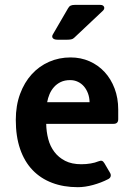

<svg xmlns="http://www.w3.org/2000/svg" viewBox="-20 -755 546 789"><path d="M348.1 -335Q347.7 -354.5 341.6 -371.1Q335.4 -387.7 325 -399.9Q314.5 -412.1 300 -418.9Q285.6 -425.8 268.1 -425.8Q246.1 -425.8 229.7 -418Q213.4 -410.2 201.9 -397.2Q190.4 -384.3 183.6 -368.2Q176.8 -352.1 173.8 -335ZM432.1 -44.9Q436.5 -37.6 434.8 -30.5Q433.1 -23.4 424.8 -19Q395.5 -3.9 362.3 5.1Q329.1 14.2 299.8 14.2Q241.2 14.2 194.1 -3.7Q147 -21.5 113.8 -56.2Q80.6 -90.8 62.7 -142.6Q44.9 -194.3 44.9 -262.2Q44.9 -321.3 62.5 -368.9Q80.1 -416.5 110.4 -449.7Q140.6 -482.9 181.6 -501Q222.7 -519 270 -519Q312 -519 347.9 -503.2Q383.8 -487.3 409.9 -459Q436 -430.7 450.9 -391.4Q465.8 -352.1 465.8 -305.2V-265.1Q465.8 -246.1 446.8 -246.1H169.9Q170.4 -213.9 178.2 -183.8Q186 -153.8 203.4 -130.9Q220.7 -107.9 247.8 -94Q274.9 -80.1 314 -80.1Q334.5 -80.1 352.8 -83.3Q371.1 -86.4 383.8 -91.8Q393.6 -95.7 398.9 -94Q404.3 -92.3 409.2 -84ZM285.2 -600.1Q279.8 -594.7 272.7 -593.3Q265.6 -591.8 255.9 -591.8H216.8Q208.5 -591.8 203.6 -593.8Q198.7 -595.7 196.5 -598.9Q194.3 -602.1 194.6 -605.7Q194.8 -609.4 196.8 -612.8L259.8 -721.2Q264.2 -729 270.3 -731.9Q276.4 -734.9 287.1 -734.9H392.1Q399.4 -734.9 403.1 -732.2Q406.7 -729.5 408 -725.8Q409.2 -722.2 407.7 -718Q406.2 -713.9 402.8 -710.9Z"/></svg>

Font: New Telegraph
Style: Bold
Weight: 700
Designer: Frank Baranowski
Foundry: Frank Baranowski
Version: Version 3.001